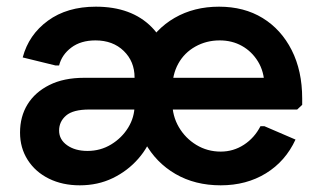

<svg xmlns="http://www.w3.org/2000/svg" viewBox="-20 -540 961 575"><path d="M641 15Q564 15 505.5 -19Q447 -53 414 -113Q381 -173 381 -253Q381 -332 413 -392.5Q445 -453 503 -486.5Q561 -520 636 -520Q711 -520 766.5 -486Q822 -452 853.5 -390Q885 -328 885 -245V-226L870 -212H435V-307H833L772 -285Q771 -326 752.5 -356Q734 -386 704.5 -402.5Q675 -419 638 -419Q598 -419 565 -400.5Q532 -382 514 -349.5Q496 -317 496 -274V-234Q496 -193 515.5 -159.5Q535 -126 568 -106Q601 -86 641 -86Q679 -86 710.5 -106.5Q742 -127 760 -162H772L865 -122Q835 -57 776.5 -21Q718 15 641 15ZM219 15Q167 15 126.5 -5Q86 -25 63 -61Q40 -97 40 -143Q40 -191 62.5 -227.5Q85 -264 128 -285.5Q171 -307 232 -307H435V-212H247Q199 -212 178 -194Q157 -176 157 -149Q157 -122 181 -105Q205 -88 242 -88Q281 -88 313 -107.5Q345 -127 364 -158Q383 -189 383 -225V-308Q383 -356 350.5 -387.5Q318 -419 266 -419Q222 -419 193.5 -397.5Q165 -376 157 -344H146L48 -368Q66 -436 123.5 -478Q181 -520 267 -520Q374 -520 434.5 -458.5Q495 -397 495 -285V-123H393L439 -145Q426 -101 394 -64.5Q362 -28 317.5 -6.5Q273 15 219 15Z"/></svg>

Font: Fustat
Style: Bold
Weight: 700
Designer: Mohamed Gaber, Khaled Hosny, Laura Garcia Mut
Foundry: Kief Type Foundry, Alif Type Foundry, Hard Type Foundry
Version: Version 1.007